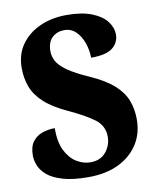

<svg xmlns="http://www.w3.org/2000/svg" viewBox="-83 -788 700 862"><g transform="rotate(-10 267.0 -357.0)"><path d="M251 10Q180 10 134.5 -3.5Q89 -17 64.5 -38Q40 -59 30.5 -83Q21 -107 21 -128Q21 -169 38 -191.5Q55 -214 82 -223.5Q109 -233 139 -233Q139 -168 159 -129Q179 -90 209.5 -72Q240 -54 271 -54Q317 -54 342 -84.5Q367 -115 367 -154Q367 -205 325 -235.5Q283 -266 211 -299Q144 -330 107 -364Q70 -398 55 -437.5Q40 -477 40 -524Q40 -586 71.5 -630.5Q103 -675 157 -699.5Q211 -724 279 -724Q350 -724 395.5 -705.5Q441 -687 462 -658.5Q483 -630 483 -600Q483 -564 454.5 -540Q426 -516 355 -516Q355 -550 343.5 -583Q332 -616 310.5 -637.5Q289 -659 257 -659Q225 -659 202.5 -638.5Q180 -618 180 -576Q180 -553 191.5 -531Q203 -509 236.5 -485Q270 -461 336 -432Q403 -402 440.5 -368.5Q478 -335 493.5 -295.5Q509 -256 509 -208Q509 -143 477 -94Q445 -45 387.5 -17.5Q330 10 251 10Z"/></g></svg>

Font: Noto Serif Thai Condensed Black
Style: Regular
Weight: 900
Width: 3
Designer: Monotype Design Team
Foundry: Monotype Imaging Inc.
Version: Version 2.002; ttfautohint (v1.8.4.7-5d5b)